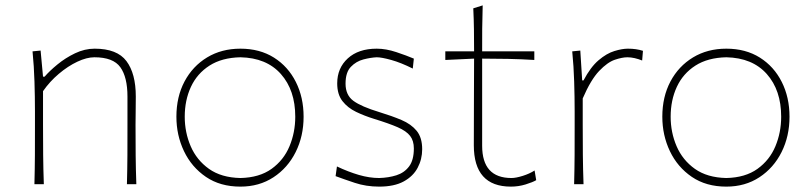

<svg xmlns="http://www.w3.org/2000/svg" viewBox="-20 -685 3018 714"><path d="M108 0Q109.5 -56.5 109.8 -108.5Q110 -160.5 110 -221V-271Q110 -324.5 108.2 -381.5Q106.5 -438.5 101 -494L131 -497L140 -400H146Q164 -421 193.5 -445.2Q223 -469.5 259 -486.8Q295 -504 332 -504Q415.5 -504 450.2 -457.8Q485 -411.5 485 -326Q485 -294 484.5 -267.2Q484 -240.5 484 -221Q484 -160.5 484.5 -108.5Q485 -56.5 487 0H452Q453.5 -56.5 453.8 -108.5Q454 -160.5 454 -221V-326Q454 -398 427.5 -435Q401 -472 331 -472Q302.5 -472 267.5 -455.5Q232.5 -439 198.8 -410.5Q165 -382 140 -346V-221Q140 -160.5 140.5 -108.5Q141 -56.5 143 0Z M874 9Q799 9 745.8 -27.2Q692.5 -63.5 664.2 -122.8Q636 -182 636 -251Q636 -325 666.2 -382Q696.5 -439 750.2 -471.5Q804 -504 874 -504Q946 -504 998.8 -470.8Q1051.5 -437.5 1080.2 -380.2Q1109 -323 1109 -251Q1109 -178.5 1079.5 -119.5Q1050 -60.5 997 -25.8Q944 9 874 9ZM874 -23Q944.5 -24.5 989.8 -57Q1035 -89.5 1056.5 -141Q1078 -192.5 1078 -251Q1078 -349.5 1024.5 -409.8Q971 -470 874 -472Q805 -470.5 759 -441Q713 -411.5 690 -362Q667 -312.5 667 -251Q667 -192.5 689.2 -141Q711.5 -89.5 757.2 -57Q803 -24.5 874 -23Z M1390 9Q1341.5 9 1299.5 -5Q1257.5 -19 1228 -30L1233 -66Q1275 -46 1314.5 -34.5Q1354 -23 1390 -23Q1425 -24 1454.2 -33.2Q1483.5 -42.5 1501.2 -66Q1519 -89.5 1519 -133Q1519 -161.5 1505.2 -179.5Q1491.5 -197.5 1459 -211.8Q1426.5 -226 1371 -243Q1335.5 -254 1304.2 -269Q1273 -284 1253.5 -309Q1234 -334 1234 -375Q1234 -432 1273.5 -468Q1313 -504 1381 -504Q1415.5 -504 1453.8 -491.2Q1492 -478.5 1519 -467L1515 -430Q1471 -452 1435 -462Q1399 -472 1381 -472Q1358.5 -471 1331.5 -464Q1304.5 -457 1284.8 -436.5Q1265 -416 1265 -374Q1265 -331.5 1294.2 -310Q1323.5 -288.5 1391 -268Q1437 -254 1473 -238.8Q1509 -223.5 1529.5 -198.5Q1550 -173.5 1550 -130Q1550 -93 1533.2 -61.2Q1516.5 -29.5 1481.2 -10.2Q1446 9 1390 9Z M1880 9Q1742 9 1742 -145Q1742 -242.5 1742.5 -328.8Q1743 -415 1743 -467L1636 -462V-494H1743Q1743 -536 1742.5 -574.2Q1742 -612.5 1740 -654L1775 -665Q1773.5 -615.5 1773.2 -578Q1773 -540.5 1773 -494H1967V-462Q1919 -465 1869.8 -466Q1820.5 -467 1773 -467V-143Q1773 -23 1882 -23Q1898.5 -23 1924 -31Q1949.5 -39 1968 -51L1974 -15Q1961.5 -7.5 1934.8 0.8Q1908 9 1880 9Z M2115 0Q2116.5 -56.5 2116.8 -108.5Q2117 -160.5 2117 -221V-271Q2117 -324.5 2115.2 -381.5Q2113.5 -438.5 2108 -494L2138 -497L2145 -386H2150Q2176 -435.5 2206 -461Q2236 -486.5 2264.8 -495.2Q2293.5 -504 2315 -504Q2331 -504 2344.8 -502Q2358.5 -500 2371 -496L2368 -460Q2354.5 -465.5 2340.2 -468.8Q2326 -472 2313 -472Q2294 -472 2266.5 -462.8Q2239 -453.5 2208 -421Q2177 -388.5 2147 -319V-221Q2147 -160.5 2147.5 -108.5Q2148 -56.5 2150 0Z M2681 9Q2606 9 2552.8 -27.2Q2499.5 -63.5 2471.2 -122.8Q2443 -182 2443 -251Q2443 -325 2473.2 -382Q2503.5 -439 2557.2 -471.5Q2611 -504 2681 -504Q2753 -504 2805.8 -470.8Q2858.5 -437.5 2887.2 -380.2Q2916 -323 2916 -251Q2916 -178.5 2886.5 -119.5Q2857 -60.5 2804 -25.8Q2751 9 2681 9ZM2681 -23Q2751.5 -24.5 2796.8 -57Q2842 -89.5 2863.5 -141Q2885 -192.5 2885 -251Q2885 -349.5 2831.5 -409.8Q2778 -470 2681 -472Q2612 -470.5 2566 -441Q2520 -411.5 2497 -362Q2474 -312.5 2474 -251Q2474 -192.5 2496.2 -141Q2518.5 -89.5 2564.2 -57Q2610 -24.5 2681 -23Z"/></svg>

Font: Commissioner Flair Thin
Style: Regular
Weight: 100
Designer: Kostas Bartsokas
Foundry: Kostas Bartsokas
Version: Version 1.000; ttfautohint (v1.8.3)